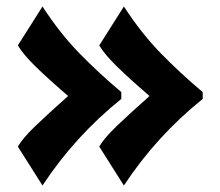

<svg xmlns="http://www.w3.org/2000/svg" viewBox="-20 -558 677 592"><path d="M35 -106Q50 -132 88 -168.5Q126 -205 190 -262Q125 -318 88 -354.5Q51 -391 35 -418L111 -538Q165 -455 224.5 -394Q284 -333 354 -274V-253Q211 -138 111 14ZM286 -106Q301 -132 339 -168.5Q377 -205 441 -262Q376 -318 339 -354.5Q302 -391 286 -418L362 -538Q416 -455 475.5 -394Q535 -333 605 -274V-253Q462 -138 362 14Z"/></svg>

Font: Trirong Black
Style: Regular
Weight: 900
Designer: Katatrad Team
Foundry: CadsonDemak
Version: Version 1.001